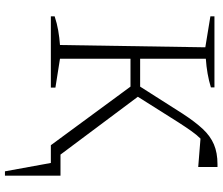

<svg xmlns="http://www.w3.org/2000/svg" viewBox="-80 -616 878 757"><g transform="rotate(90 358.5 -238.0)"><path d="M45 0V-15Q72 -24 100.5 -29Q129 -34 158 -36L167 -609L45 -629V-645H325V-631Q299 -623 270.5 -618Q242 -613 212 -611V-352H322L429 -520Q461 -569 489 -599Q517 -629 550 -643Q583 -657 628 -657Q634 -657 639 -657V-581L527 -590Q512 -575 496.5 -553Q481 -531 463 -503L362 -343L590 -38H673V181H656L623 0H553L322 -314H212V-36L326 -18V0Z"/></g></svg>

Font: Piazzolla SC ExtraLight
Style: Regular
Weight: 200
Designer: Juan Pablo del Peral
Foundry: Huerta Tipografica
Version: Version 1.330